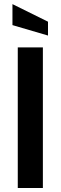

<svg xmlns="http://www.w3.org/2000/svg" viewBox="-20 -936 302 956"><path d="M68.5 0V-700H193.5V0ZM219 -759 42 -811V-915.5L219 -828Z"/></svg>

Font: Cabin
Style: Bold
Weight: 700
Width: 4
Designer: Pablo Impallari
Foundry: Pablo Impallari. http://www.impallari.com Igino Marini. http://www.ikern.com
Version: Version 3.001